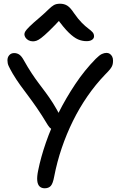

<svg xmlns="http://www.w3.org/2000/svg" viewBox="-20 -997 644 1031"><path d="M220 14Q203 14 192.5 4Q182 -6 180 -27.5Q178 -49 185 -82Q199 -152 226.5 -231.5Q254 -311 294 -390.5Q334 -470 384 -545Q434 -620 494 -681Q514 -701 527 -707Q540 -713 552 -713Q562 -713 569.5 -708Q577 -703 582 -694Q587 -685 587 -671Q587 -658 584 -648Q581 -638 572 -626.5Q563 -615 544 -596Q493 -543 449.5 -480Q406 -417 371.5 -347Q337 -277 311.5 -202Q286 -127 271 -49Q264 -11 252.5 1.5Q241 14 220 14ZM281 -296Q267 -296 256 -304Q245 -312 237 -325Q204 -380 178 -417.5Q152 -455 130.5 -483.5Q109 -512 89 -539.5Q69 -567 48 -602Q32 -630 26 -643.5Q20 -657 20 -673Q20 -690 30 -701Q40 -712 56 -712Q72 -712 84 -703.5Q96 -695 107 -675Q130 -634 149.5 -604.5Q169 -575 187.5 -550.5Q206 -526 225 -500.5Q244 -475 264.5 -443Q285 -411 308 -365Q313 -356 314.5 -344Q316 -332 313 -321Q310 -310 302.5 -303Q295 -296 281 -296ZM157 -775Q144 -775 133.5 -780.5Q123 -786 117 -795Q111 -804 111 -813Q111 -820 116 -828.5Q121 -837 138 -854Q155 -871 193 -903Q223 -929 239.5 -945.5Q256 -962 269 -969.5Q282 -977 302 -977Q325 -977 341.5 -966.5Q358 -956 377 -927Q400 -894 419.5 -874.5Q439 -855 454 -844Q469 -833 477 -824Q485 -815 485 -802Q485 -791 474.5 -783.5Q464 -776 445 -776Q421 -776 399 -785.5Q377 -795 349.5 -821.5Q322 -848 284 -901H312Q270 -856 243.5 -830.5Q217 -805 201 -793Q185 -781 175 -778Q165 -775 157 -775Z"/></svg>

Font: Shantell Sans
Style: Regular
Weight: 400
Designer: Stephen Nixon, Anya Danilova, Shantell Martin
Foundry: Arrow Type
Version: Version 1.008;[ac192a2d6]